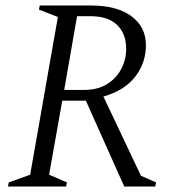

<svg xmlns="http://www.w3.org/2000/svg" viewBox="-20 -680 629 700"><path d="M9 0 12 -15 90 -43 191 -618 122 -645 125 -660H311Q406 -660 459 -621Q512 -582 512 -515Q512 -451 473 -400.5Q434 -350 357 -328L494 -39L549 -15L546 0H433L293 -313H207L159 -43L224 -15L221 0ZM309 -621H261L214 -352H285Q336 -352 370.5 -373.5Q405 -395 422.5 -429.5Q440 -464 440 -502Q440 -557 407 -589Q374 -621 309 -621Z"/></svg>

Font: Spectral SC Light
Style: Italic
Weight: 300
Italic angle: -10°
Designer: Jean-Baptiste Levee
Foundry: Production Type
Version: Version 2.001